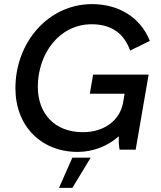

<svg xmlns="http://www.w3.org/2000/svg" viewBox="-20 -728 783 934"><path d="M358 11C432 11 504 -17 558 -65C557 -42 558 -17 562 0H640L703 -365H433L417 -272H586L579 -230C564 -143 488 -85 383 -85C247 -85 164 -174 164 -306C164 -465 267 -610 426 -610C527 -610 585 -561 613 -482L709 -529C661 -649 551 -708 428 -708C215 -708 55 -522 55 -299C55 -114 181 11 358 11ZM267 186H332L421 39H332Z"/></svg>

Font: Fixel Display Medium
Style: Italic
Weight: 500
Italic angle: -10°
Designer: AlfaBravo + MacPaw
Foundry: Kyrylo Tkachov, Marchela Mozhyna, Serhii Makarenko, Maria Weinstein, Zakhar Kryvoshyya
Version: Version 1.210;Glyphs 3.2 (3217)